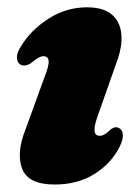

<svg xmlns="http://www.w3.org/2000/svg" viewBox="-20 -493 383 526"><path d="M253 -121Q260 -121 266.5 -124.8Q273 -128.5 284 -139Q296 -148 306 -142Q315 -138.5 316.5 -124.8Q318 -111 307 -89.5Q284 -44.5 238.2 -16Q192.5 12.5 129.5 12.5Q58 12.5 41 -30Q24 -72.5 49.5 -137.5L101.5 -280.5Q114.5 -313 113.2 -326Q112 -339 99 -339Q86.5 -339 63.5 -319Q49 -310.5 38 -315Q28 -319 26.5 -332.8Q25 -346.5 37 -365.5Q64.5 -411 113.2 -442Q162 -473 218.5 -473Q283.5 -473 304.2 -430Q325 -387 297 -315.5L249 -179Q237.5 -148 239 -134.5Q240.5 -121 253 -121Z"/></svg>

Font: Fraunces 72pt Soft Black
Style: Italic
Weight: 900
Italic angle: -16°
Version: Version 1.000;[b76b70a41]